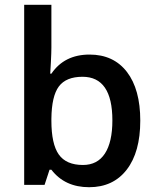

<svg xmlns="http://www.w3.org/2000/svg" viewBox="-20 -780 663 810"><path d="M357.9 -549.8Q459 -549.8 515.4 -476.6Q571.8 -403.3 571.8 -271Q571.8 -138.2 514.6 -64.2Q457.5 9.8 356 9.8Q253.4 9.8 196.8 -64H189L168 0H82V-759.8H196.8V-579.1Q196.8 -559.1 194.8 -519.5Q192.9 -480 191.9 -469.2H196.8Q251.5 -549.8 357.9 -549.8ZM328.1 -456.1Q258.8 -456.1 228.3 -415.3Q197.8 -374.5 196.8 -278.8V-271Q196.8 -172.4 228 -128.2Q259.3 -84 330.1 -84Q391.1 -84 422.6 -132.3Q454.1 -180.7 454.1 -272Q454.1 -456.1 328.1 -456.1Z"/></svg>

Font: f1_2797           
Style: Regular
Weight: 600
Foundry: Ascender Corporation
Version: Version 1.10